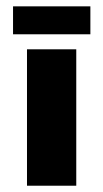

<svg xmlns="http://www.w3.org/2000/svg" viewBox="-20 -591 329 611"><path d="M21.5 -481.9H267.6V-570.8H21.5ZM65.9 0H222.7V-434.1H65.9Z"/></svg>

Font: Now Black
Style: Regular
Weight: 400
Designer: Alfredo Marco Pradil
Foundry: Alfredo Marco Pradil
Version: Version 1.200;hotconv 1.0.109;makeotfexe 2.5.65596